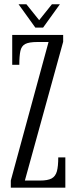

<svg xmlns="http://www.w3.org/2000/svg" viewBox="-20 -860 350 880"><path d="M29.5 0V-32.5L202.5 -667.5H152Q113.5 -667.5 96 -658.5Q78.5 -649.5 73.5 -626.5Q68.5 -603.5 68.5 -563H36V-700H269.5V-668.5L94 -32.5H164Q199 -32.5 216.8 -42.2Q234.5 -52 240.8 -75Q247 -98 247 -138.5H279.5V0ZM142 -733.5 65 -840.5H101L159.5 -767.5L218 -840.5H254.5L177.5 -733.5Z"/></svg>

Font: Imbue Thin 10pt Light
Style: Regular
Weight: 300
Version: Version 1.102